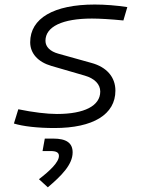

<svg xmlns="http://www.w3.org/2000/svg" viewBox="-20 -547 626 835"><path d="M216.8 9.8C385.3 9.8 481.9 -49.3 481.9 -152.8C481.9 -211.4 444.3 -255.4 377.4 -273.4L233.9 -313.5C198.2 -323.2 177.7 -343.3 177.7 -369.6C177.7 -431.2 251.5 -466.3 379.9 -466.3C412.6 -466.3 462.4 -463.4 516.6 -458L533.7 -516.1C487.3 -523.4 436 -527.3 392.1 -527.3C213.4 -527.3 111.3 -467.3 111.3 -363.3C111.3 -314.9 145 -277.3 203.6 -260.3L348.1 -218.3C391.1 -206.1 416 -180.7 416 -148.9C416 -86.9 347.2 -51.3 227.5 -51.3C184.6 -51.3 123.5 -58.6 59.6 -71.8L40.5 -9.8C79.6 2.4 144 9.8 216.8 9.8ZM188 267.6C246.1 218.3 295.9 169.4 295.9 115.7C295.9 74.7 268.6 55.7 211.4 55.7H174.8L165 109.9H200.2C224.6 109.9 236.3 116.2 236.3 130.9C236.3 158.7 196.8 195.8 149.4 232.4Z"/></svg>

Font: Cascadia Mono NF Light
Style: Italic
Weight: 300
Italic angle: -10°
Monospace: yes
Designer: Aaron Bell
Foundry: Saja Typeworks
Version: Version 2404.023